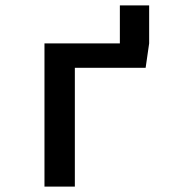

<svg xmlns="http://www.w3.org/2000/svg" viewBox="-20 -688 640 708"><path d="M530 -668V-528L517 -438H256V0H144V-528H422V-668Z"/></svg>

Font: Fira Mono Medium
Style: Regular
Weight: 500
Designer: Carrois Corporate & Edenspiekermann AG
Foundry: Carrois Corporate GbR & Edenspiekermann AG
Version: Version 3.206